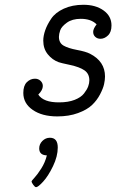

<svg xmlns="http://www.w3.org/2000/svg" viewBox="-20 -484 489 808"><path d="M78.1 -92.8Q78.1 -123.5 93 -138.2Q107.9 -152.8 127 -152.8Q141.1 -152.8 150.6 -143.8Q160.2 -134.8 160.2 -122.1Q160.2 -105 141.1 -85.9Q163.1 -52.7 229 -53.2Q267.1 -53.2 293.9 -63.7Q320.8 -74.2 333.5 -90.6Q346.2 -106.9 351.1 -120.4Q356 -133.8 356 -146Q356 -173.8 335.4 -188Q314.9 -202.1 274.9 -210.7Q234.9 -219.2 227.1 -222.2Q200.2 -231.9 181.2 -255.4Q162.1 -278.8 162.1 -313Q162.1 -333 170.2 -356.4Q178.2 -379.9 195.6 -405.5Q212.9 -431.2 248.5 -447.5Q284.2 -463.9 331.1 -463.9Q382.8 -463.9 416 -439.9Q449.2 -416 449.2 -377Q449.2 -349.1 434.6 -335Q419.9 -320.8 402.8 -320.8Q389.6 -320.8 380.9 -328.9Q372.1 -336.9 372.1 -349.9Q372.1 -362.8 386.2 -380.9V-381.8Q363.3 -404.8 319.8 -404.8Q283.7 -404.8 261.2 -388.4Q238.8 -372.1 233.4 -356.4Q228 -340.8 228 -329.1Q228 -303.2 247.6 -292Q267.1 -280.8 304 -273.9Q340.8 -267.1 358.9 -257.8Q421.9 -225.6 421.9 -162.1Q421.9 -147.9 418 -129.9Q414.1 -111.8 401.1 -86.9Q388.2 -62 367.2 -42Q346.2 -22 308.1 -8.1Q270 5.9 221.2 5.9Q157.2 5.9 117.7 -21.5Q78.1 -48.8 78.1 -92.8ZM112.8 279.8Q112.8 276.9 125 263.9Q137.2 251 153.6 225.3Q169.9 199.7 177.2 169.9Q145 168.9 145 140.6Q145 122.6 158.4 109.1Q171.9 95.7 189.9 95.7Q223.1 95.7 223.1 136.7Q223.1 173.8 203.1 215.3Q183.1 256.8 161.6 280.3Q140.1 303.7 131.8 303.7Q127 303.7 119.9 293.7Q112.8 283.7 112.8 279.8Z"/></svg>

Font: CMU Concrete
Style: Italic
Weight: 500
Italic angle: -14.04°
Version: Version 0.7.0